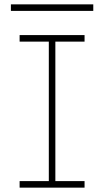

<svg xmlns="http://www.w3.org/2000/svg" viewBox="-20 -861 478 881"><path d="M30 -841V-811H408V-841ZM70 -670H204V-30H70V0H368V-30H234V-670H368V-700H70Z"/></svg>

Font: Space Cowgirl Thin
Style: Regular
Weight: 100
Designer: Valery Marier
Foundry: Valery Marier
Version: Version 1.000;hotconv 1.0.109;makeotfexe 2.5.65596